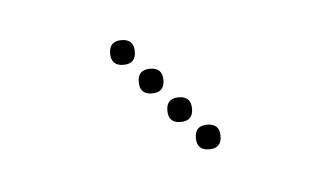

<svg xmlns="http://www.w3.org/2000/svg" viewBox="-25 -764 256 155"><g transform="rotate(-5 102.5 -687.0)"><path d="M140 -640Q130 -640 130 -650Q130 -660 140 -660Q150 -660 150 -650Q150 -640 140 -640ZM119 -664Q109 -664 109 -674Q109 -684 119 -684Q129 -684 129 -674Q129 -664 119 -664ZM98 -689Q88 -689 88 -699Q88 -709 98 -709Q108 -709 108 -699Q108 -689 98 -689ZM77 -714Q67 -714 67 -724Q67 -734 77 -734Q87 -734 87 -724Q87 -714 77 -714Z"/></g></svg>

Font: Raleway Dots 
Style: Regular
Weight: 400
Version: Version 1.000